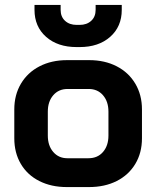

<svg xmlns="http://www.w3.org/2000/svg" viewBox="-20 -751 634 779"><path d="M38 -190V-307Q38 -366 65 -411.5Q92 -457 140.5 -482Q189 -507 252 -507H342Q405 -507 453.5 -482Q502 -457 529 -411.5Q556 -366 556 -307V-190Q556 -131 529 -86Q502 -41 453.5 -16.5Q405 8 341 8H251Q188 8 139.5 -16.5Q91 -41 64.5 -86Q38 -131 38 -190ZM339 -109Q376 -109 398 -134.5Q420 -160 420 -201V-298Q420 -339 398 -364.5Q376 -390 340 -390H254Q218 -390 196 -364.5Q174 -339 174 -298V-201Q174 -160 196 -134.5Q218 -109 253 -109ZM120 -711V-731H226V-711Q226 -683 244 -666.5Q262 -650 291 -650H303Q332 -650 350 -666.5Q368 -683 368 -711V-731H474V-711Q474 -643 427 -601.5Q380 -560 303 -560H291Q214 -560 167 -601.5Q120 -643 120 -711Z"/></svg>

Font: Stavian Bold
Style: Bold
Weight: 700
Version: Version 1.000; ttfautohint (v1.6)